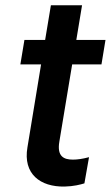

<svg xmlns="http://www.w3.org/2000/svg" viewBox="-20 -696 418 724"><path d="M377.8 -545.5H267.8L289.4 -676.1H171.9L150.2 -545.5H72.1L56.8 -453.1H134.9L83.5 -140.6C66.1 -39.8 132.1 9.2 223.4 7.5C258.2 6.7 283.4 0 298.3 -4.6L315.7 -103.3C290.8 -96.6 271.3 -94.1 255 -94.1C221.2 -94.1 194.2 -105.5 203.8 -161.9L252.1 -453.1H362.6Z"/></svg>

Font: Magic Ui Pro Semi Bold
Style: Italic
Weight: 600
Italic angle: -9.39999°
Designer: Stefan Endress, Andreas Faust
Version: Version 1.000;FEAKit 1.0